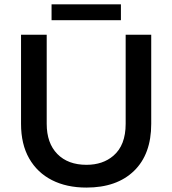

<svg xmlns="http://www.w3.org/2000/svg" viewBox="-20 -861 799 890"><path d="M380.5 8.5Q289 8.5 221 -26Q153 -60.5 115.2 -126.5Q77.5 -192.5 77.5 -287V-700H196.5V-287Q196.5 -197.5 245.8 -147.2Q295 -97 381 -97Q456.5 -97 505.5 -139Q562.5 -187.5 562.5 -287V-700H681V-287Q681 -146 601.2 -68.8Q521.5 8.5 380.5 8.5ZM540.5 -767.5H219V-841H540.5Z"/></svg>

Font: Argentum Novus Medium
Style: Regular
Weight: 500
Designer: Julieta Ulanovsky (font) & Cristiano Sobral (main changes)
Foundry: Julieta Ulanovsky (font) & Cristiano Sobral (main changes)
Version: Version 3.00;November 27, 2020;FontCreator 13.0.0.2655 64-bi